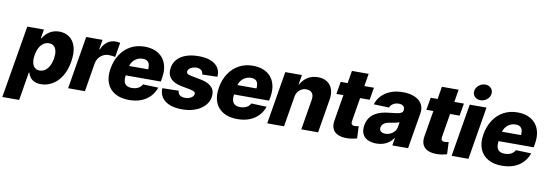

<svg xmlns="http://www.w3.org/2000/svg" viewBox="-106 -1264 5580 1956"><g transform="rotate(10 2684.0 -285.5)"><path d="M-38.6 204.1 87.4 -545.9H259.3L243.7 -452.1H249Q263.2 -477.1 286.9 -500.2Q310.5 -523.4 344 -538.1Q377.4 -552.7 420.4 -552.7Q477.1 -552.7 521.2 -522.7Q565.4 -492.7 585.7 -430.7Q606 -368.7 590.3 -272.5Q575.2 -179.7 535.2 -117.2Q495.1 -54.7 440.4 -23.4Q385.7 7.8 325.2 7.8Q284.2 7.8 256.1 -5.6Q228 -19 211.7 -41.3Q195.3 -63.5 189 -88.9H184.1L135.7 204.1ZM288.1 -127.4Q320.3 -127.4 345.5 -145.5Q370.6 -163.6 387.5 -196.3Q404.3 -229 412.1 -272.5Q418.9 -316.4 412.8 -348.9Q406.7 -381.3 387.5 -399.4Q368.2 -417.5 336.4 -417.5Q304.7 -417.5 278.8 -399.7Q252.9 -381.8 235.6 -349.6Q218.3 -317.4 211.4 -272.5Q204.1 -228.5 210.7 -196Q217.3 -163.6 236.8 -145.5Q256.3 -127.4 288.1 -127.4Z M606 0 696.8 -545.9H865.7L849.1 -445.8H855Q878.9 -500.5 917.2 -526.9Q955.6 -553.2 1000 -552.7Q1012.2 -553.2 1024.4 -551.5Q1036.6 -549.8 1047.9 -547.4L1022.5 -396Q1010.3 -400.4 990.7 -402.6Q971.2 -404.8 955.1 -404.8Q924.8 -404.8 897.9 -391.1Q871.1 -377.4 853 -353Q835 -328.6 828.6 -296.4L779.8 0Z M1235.8 10.3Q1149.9 10.3 1091.1 -23.7Q1032.2 -57.6 1007.1 -120.8Q981.9 -184.1 996.6 -272Q1010.7 -356 1051.8 -419.2Q1092.8 -482.4 1156.5 -517.6Q1220.2 -552.7 1302.2 -552.7Q1360.8 -552.7 1407.7 -534.4Q1454.6 -516.1 1485.8 -480.5Q1517.1 -444.8 1529.5 -392.8Q1542 -340.8 1531.2 -273.4L1523.9 -231H1049.8L1066.4 -331.1H1458L1373 -308.6Q1379.4 -345.7 1375 -372.3Q1370.6 -398.9 1353.5 -413.3Q1336.4 -427.7 1303.7 -427.7Q1271 -427.7 1243.4 -413.1Q1215.8 -398.4 1197.5 -372.1Q1179.2 -345.7 1173.3 -310.1L1161.6 -238.3Q1155.3 -199.7 1161.1 -172.1Q1167 -144.5 1187.5 -129.9Q1208 -115.2 1245.1 -115.2Q1269.5 -115.2 1290 -121.6Q1310.5 -127.9 1326.2 -140.6Q1341.8 -153.3 1351.1 -170.9L1509.8 -165.5Q1491.2 -111.8 1453.9 -72.3Q1416.5 -32.7 1361.8 -11.2Q1307.1 10.3 1235.8 10.3Z M2083.5 -378.9 1926.8 -375Q1926.8 -392.6 1918.7 -405.8Q1910.6 -418.9 1895.8 -426.3Q1880.9 -433.6 1859.9 -433.6Q1826.7 -433.6 1800.3 -418.7Q1773.9 -403.8 1770.5 -379.9Q1768.1 -367.2 1777.8 -357.7Q1787.6 -348.1 1820.8 -341.3L1922.4 -321.8Q2001.5 -306.2 2037.1 -267.1Q2072.8 -228 2063 -165.5Q2053.7 -111.8 2015.4 -72.3Q1977.1 -32.7 1918.5 -11.2Q1859.9 10.3 1788.6 10.3Q1668.5 10.3 1607.7 -38.3Q1546.9 -86.9 1550.8 -167L1719.7 -170.9Q1721.2 -141.1 1740.5 -126Q1759.8 -110.8 1793 -110.4Q1829.6 -109.4 1856.2 -125.2Q1882.8 -141.1 1886.2 -164.6Q1888.2 -179.7 1875.7 -188.5Q1863.3 -197.3 1830.1 -204.1L1737.8 -221.7Q1658.7 -236.8 1623.3 -279.5Q1587.9 -322.3 1599.1 -388.2Q1607.9 -440.9 1642.3 -477.8Q1676.8 -514.6 1732.2 -533.7Q1787.6 -552.7 1859.4 -552.7Q1973.6 -552.7 2032 -506.1Q2090.3 -459.5 2083.5 -378.9Z M2356.4 10.3Q2270.5 10.3 2211.7 -23.7Q2152.8 -57.6 2127.7 -120.8Q2102.5 -184.1 2117.2 -272Q2131.3 -356 2172.4 -419.2Q2213.4 -482.4 2277.1 -517.6Q2340.8 -552.7 2422.9 -552.7Q2481.4 -552.7 2528.3 -534.4Q2575.2 -516.1 2606.4 -480.5Q2637.7 -444.8 2650.1 -392.8Q2662.6 -340.8 2651.9 -273.4L2644.5 -231H2170.4L2187 -331.1H2578.6L2493.7 -308.6Q2500 -345.7 2495.6 -372.3Q2491.2 -398.9 2474.1 -413.3Q2457 -427.7 2424.3 -427.7Q2391.6 -427.7 2364 -413.1Q2336.4 -398.4 2318.1 -372.1Q2299.8 -345.7 2293.9 -310.1L2282.2 -238.3Q2275.9 -199.7 2281.7 -172.1Q2287.6 -144.5 2308.1 -129.9Q2328.6 -115.2 2365.7 -115.2Q2390.1 -115.2 2410.6 -121.6Q2431.2 -127.9 2446.8 -140.6Q2462.4 -153.3 2471.7 -170.9L2630.4 -165.5Q2611.8 -111.8 2574.5 -72.3Q2537.1 -32.7 2482.4 -11.2Q2427.7 10.3 2356.4 10.3Z M2891.1 -311 2839.4 0H2665.5L2756.3 -545.9H2928.2L2912.1 -445.3H2916Q2941.9 -495.1 2988 -523.9Q3034.2 -552.7 3094.7 -552.7Q3151.9 -552.7 3190.2 -527.1Q3228.5 -501.5 3244.4 -455.6Q3260.3 -409.7 3249.5 -347.7L3191.9 0H3018.1L3070.3 -313.5Q3078.1 -358.9 3059.3 -384.5Q3040.5 -410.2 2999 -410.2Q2971.7 -410.2 2949.2 -398.4Q2926.8 -386.7 2911.4 -364.5Q2896 -342.3 2891.1 -311Z M3673.3 -545.9 3651.4 -417.5H3307.6L3329.6 -545.9ZM3422.9 -675.8H3595.7L3512.2 -171.9Q3509.8 -155.8 3513.2 -146Q3516.6 -136.2 3525.9 -132.1Q3535.2 -127.9 3548.8 -127.9Q3558.6 -127.4 3570.3 -129.9Q3582 -132.3 3588.4 -133.8L3594.2 -7.8Q3580.1 -3.9 3556.6 1.2Q3533.2 6.3 3502.4 7.8Q3440.4 10.3 3399.9 -7.1Q3359.4 -24.4 3342.5 -61Q3325.7 -97.7 3335.9 -152.3Z M3795.9 9.8Q3744.1 9.3 3706.3 -8.3Q3668.5 -25.9 3651.4 -61.8Q3634.3 -97.7 3642.6 -151.4Q3650.4 -196.8 3671.6 -227.8Q3692.9 -258.8 3724.1 -278.6Q3755.4 -298.3 3793.7 -308.6Q3832 -318.8 3874 -322.3Q3920.9 -326.7 3950 -331.3Q3979 -335.9 3993.9 -345Q4008.8 -354 4011.7 -370.6V-373Q4015.6 -399.9 3999.8 -414.8Q3983.9 -429.7 3951.7 -430.2Q3918 -429.7 3893.8 -414.8Q3869.6 -399.9 3859.4 -374L3701.2 -379.4Q3715.8 -429.2 3752.2 -468.5Q3788.6 -507.8 3844.5 -530.3Q3900.4 -552.7 3974.1 -552.7Q4025.9 -552.7 4067.6 -540.5Q4109.4 -528.3 4138.2 -504.9Q4167 -481.4 4179.4 -447.8Q4191.9 -414.1 4184.6 -371.1L4122.6 0H3960L3972.7 -76.7H3968.3Q3948.7 -48.3 3923.1 -29.3Q3897.5 -10.3 3865.7 -0.5Q3834 9.3 3795.9 9.8ZM3868.7 -104.5Q3896 -104.5 3920.4 -116Q3944.8 -127.4 3961.9 -147.5Q3979 -167.5 3983.4 -194.3L3991.2 -245.6Q3983.9 -241.7 3972.7 -238.5Q3961.4 -235.4 3948.2 -232.7Q3935.1 -230 3921.9 -228Q3908.7 -226.1 3896.5 -223.6Q3871.1 -220.2 3852.5 -211.7Q3834 -203.1 3822.8 -190.4Q3811.5 -177.7 3808.6 -159.7Q3804.7 -133.3 3821.5 -118.9Q3838.4 -104.5 3868.7 -104.5Z M4604 -545.9 4582 -417.5H4238.3L4260.3 -545.9ZM4353.5 -675.8H4526.4L4442.9 -171.9Q4440.4 -155.8 4443.8 -146Q4447.3 -136.2 4456.5 -132.1Q4465.8 -127.9 4479.5 -127.9Q4489.3 -127.4 4501 -129.9Q4512.7 -132.3 4519 -133.8L4524.9 -7.8Q4510.7 -3.9 4487.3 1.2Q4463.9 6.3 4433.1 7.8Q4371.1 10.3 4330.6 -7.1Q4290 -24.4 4273.2 -61Q4256.3 -97.7 4266.6 -152.3Z M4573.2 0 4664.1 -545.9H4837.9L4747.1 0ZM4762.7 -609.4Q4726.1 -608.9 4703.1 -633.3Q4680.2 -657.7 4685.1 -691.9Q4690.4 -726.6 4720 -750.7Q4749.5 -774.9 4786.1 -774.9Q4823.2 -774.9 4845.7 -750.7Q4868.2 -726.6 4863.8 -691.9Q4858.9 -657.7 4829.6 -633.3Q4800.3 -608.9 4762.7 -609.4Z M5093.3 10.3Q5007.3 10.3 4948.5 -23.7Q4889.6 -57.6 4864.5 -120.8Q4839.4 -184.1 4854 -272Q4868.2 -356 4909.2 -419.2Q4950.2 -482.4 5013.9 -517.6Q5077.6 -552.7 5159.7 -552.7Q5218.3 -552.7 5265.1 -534.4Q5312 -516.1 5343.3 -480.5Q5374.5 -444.8 5387 -392.8Q5399.4 -340.8 5388.7 -273.4L5381.3 -231H4907.2L4923.8 -331.1H5315.4L5230.5 -308.6Q5236.8 -345.7 5232.4 -372.3Q5228 -398.9 5210.9 -413.3Q5193.8 -427.7 5161.1 -427.7Q5128.4 -427.7 5100.8 -413.1Q5073.2 -398.4 5054.9 -372.1Q5036.6 -345.7 5030.8 -310.1L5019 -238.3Q5012.7 -199.7 5018.6 -172.1Q5024.4 -144.5 5044.9 -129.9Q5065.4 -115.2 5102.5 -115.2Q5127 -115.2 5147.5 -121.6Q5168 -127.9 5183.6 -140.6Q5199.2 -153.3 5208.5 -170.9L5367.2 -165.5Q5348.6 -111.8 5311.3 -72.3Q5273.9 -32.7 5219.2 -11.2Q5164.6 10.3 5093.3 10.3Z"/></g></svg>

Font: Inter Tight ExtraBold
Style: Italic
Weight: 800
Italic angle: -9.39999°
Designer: Rasmus Andersson
Foundry: rsms
Version: Version 3.004